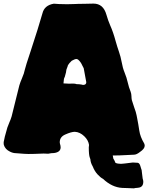

<svg xmlns="http://www.w3.org/2000/svg" viewBox="-20 -844 816 1056"><path d="M437 -377Q454.6 -377 454.6 -392.1Q454.6 -395.5 453.6 -397L440.4 -468.8L432.6 -483.9Q424.3 -503.4 410.2 -515.6Q404.8 -519.5 400.4 -519.5Q391.6 -519.5 374.5 -509.8Q371.1 -505.9 367.7 -502.9Q366.7 -502 365.7 -500.5Q364.7 -499 362.8 -498Q352.1 -484.9 352.1 -479.5L345.2 -460.9Q345.2 -450.7 335.9 -419.9Q330.6 -414.6 329.1 -385.3Q344.2 -383.8 358.9 -383.8L381.8 -384.3Q394.5 -384.3 400.9 -381.3Q417 -381.3 431.6 -378.4Q433.6 -377 437 -377ZM716.3 191.9Q688 190.4 679.7 190.4Q671.4 190.4 652.3 189.5Q596.2 186.5 546.4 139.6Q532.7 132.8 516.4 115Q500 97.2 490.2 71.8Q478 50.8 477.1 31.7Q476.1 27.3 474.1 23.4Q468.3 9.3 468.3 -33.7Q468.3 -39.6 469.7 -46.9Q465.8 -73.2 443.4 -94.7Q419.4 -117.7 391.6 -119.1Q372.1 -119.1 338.4 -104Q308.6 -90.8 308.6 -61.5Q308.6 -57.6 309.6 -54.2Q313.5 -42.5 313.5 -33.7Q313.5 -7.3 277.8 -2.4Q262.2 -2.4 245.1 1.5Q232.4 0.5 220.2 0.5Q200.7 0.5 168.5 2.4L136.7 2.9Q119.6 2.9 113.3 2Q77.1 -1.5 67.4 -1.5Q51.8 -1.5 35.2 -9.8Q8.3 -22.5 1 -47.4Q0 -52.2 0 -57.1Q0 -64 2 -70.8Q2 -78.6 20.5 -142.6Q25.4 -156.7 31.2 -169.9Q38.6 -186 43.9 -203.6Q54.7 -245.1 64.5 -286.6Q74.7 -330.6 86.4 -374.5Q92.3 -394 100.6 -412.6Q113.3 -441.9 116.7 -461.4Q120.1 -478 149.4 -565.4Q191.4 -692.9 213.4 -770.5Q224.1 -814.9 275.9 -823.7Q284.7 -823.7 304.2 -821.8L349.1 -820.8Q388.7 -821.3 396 -822Q403.3 -822.8 413.1 -822.8H422.4L449.7 -823.2Q475.1 -824.2 494.1 -824.2Q548.3 -824.2 565.4 -762.7Q573.7 -732.9 586.4 -703.6Q602.5 -668 616.2 -617.2Q624.5 -587.4 634.3 -559.3Q644 -531.2 648.9 -503.9Q654.3 -471.7 665.5 -444.3Q676.8 -417 682.6 -390.4Q688.5 -363.8 698.7 -338.9Q702.6 -328.1 702.9 -315.7Q703.1 -303.2 705.1 -293.5Q710.9 -273.4 717.8 -254.4Q728.5 -225.6 731 -210.9Q731.4 -205.1 733.9 -196.3Q741.2 -159.7 746.1 -125.7Q751 -91.8 772.9 -55.2Q775.9 -48.8 775.9 -42.5Q775.9 -25.9 750 -8.3Q731 6.8 717.3 6.8Q707.5 6.8 672.4 9Q637.2 11.2 600.1 11.2Q602.5 21 603.5 28.8Q607.9 33.7 615.2 51.8Q627.4 57.1 645.5 57.1Q654.3 57.1 710.4 49.8Q724.1 49.8 737.3 51.3Q748 52.7 752.9 72.3L755.4 80.6Q760.3 91.8 760.3 102.5L764.6 137.7Q768.1 148.4 768.1 155.3Q768.1 185.5 740.7 188.5Q735.4 189 731.9 189.5Q728.5 189.9 725.6 189.9Q720.7 190.4 716.3 191.9Z"/></svg>

Font: Kaph
Style: Regular
Weight: 400
Designer: GGBotNet
Foundry: f0n7.com
Version: 1.10